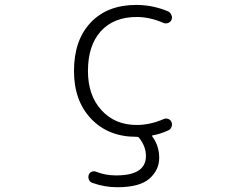

<svg xmlns="http://www.w3.org/2000/svg" viewBox="-20 -576 1040 792"><path d="M655.3 -85Q664.1 -88.9 673.8 -85.4Q683.6 -82 687.5 -72.3Q689.5 -67.4 689.5 -62.5Q689.5 -57.6 687.5 -52.7Q683.6 -42 673.8 -38.1Q639.6 -22.5 609.4 -17.6Q605.5 -16.6 608.4 -12.7Q636.7 25.4 636.7 75.2Q636.7 125 596.7 160.6Q556.6 196.3 463.9 196.3Q411.1 196.3 362.3 178.7Q351.6 175.8 347.2 166Q342.8 156.2 345.7 146.5Q348.6 136.7 357.4 132.8Q366.2 128.9 375 131.8Q414.1 147.5 456.1 147.5Q458 147.5 460 147.5Q582 147.5 582 67.4Q582 27.3 552.7 -8.8Q549.8 -11.7 544.9 -11.7H542Q426.8 -11.7 356 -85.9Q285.2 -160.2 285.2 -283.2Q285.2 -410.2 354 -482.9Q422.9 -555.7 542 -555.7Q609.4 -555.7 672.9 -529.3Q682.6 -525.4 686.5 -514.6Q689.5 -509.8 689.5 -504.9Q689.5 -500 687.5 -494.1Q683.6 -485.4 673.8 -481.4Q664.1 -477.5 654.3 -481.4Q598.6 -505.9 543.9 -505.9Q449.2 -505.9 396 -447.3Q342.8 -388.7 342.8 -283.2Q342.8 -182.6 398.4 -121.6Q454.1 -60.5 543.9 -60.5Q599.6 -60.5 655.3 -85Z"/></svg>

Font: Gen Jyuu Gothic L Monospace Light
Style: Regular
Weight: 300
Designer: [Source Han Sans]
Ryoko NISHIZUKA  (kana & ideographs); Paul D. Hunt (Latin, Greek & Cyrillic); Wenlong ZHANG  (bopomofo
Version: Version 1.002.20150607